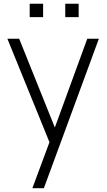

<svg xmlns="http://www.w3.org/2000/svg" viewBox="-20 -742 556 1002"><path d="M320.5 -652.5V-722.5H390.5V-652.5ZM135 -652.5V-722.5H205V-652.5ZM149 240 254 -42.5 255 41.5 18.5 -540H80L283 -35H251L435.5 -540H496L209 240Z"/></svg>

Font: Manrope ExtraLight Light
Style: Regular
Weight: 300
Version: Version 4.504